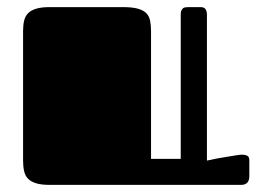

<svg xmlns="http://www.w3.org/2000/svg" viewBox="-20 -520 733 540"><path d="M661.1 -85Q656.2 -85 646 -83.5Q636.2 -82 622.1 -79.6Q608.4 -77.6 592.8 -74.7L562 -68.4V-479Q562 -486.8 558.6 -493.2Q555.2 -500 543.9 -500H510.3L502.4 -499.5Q498 -499 495.1 -497.1Q492.7 -495.1 490.2 -490.7Q488.3 -486.8 488.3 -479V-73.2H404.8V-431.2Q404.8 -448.2 402.3 -460.9Q399.9 -474.1 391.6 -482.9Q383.3 -491.2 367.7 -495.6Q352.1 -500 325.2 -500H120.1Q96.7 -500 82 -495.6Q67.4 -491.2 59.1 -482.9Q50.8 -474.6 47.9 -461.9Q44.9 -449.2 44.9 -432.1V-67.9Q44.9 -51.3 47.9 -38.6Q50.8 -25.4 59.1 -17.1Q67.4 -8.8 82 -4.4Q96.7 0 120.1 0H657.7Q681.2 0 681.2 -24.4V-69.3Q681.2 -79.1 675.3 -82Q669.4 -85 661.1 -85Z"/></svg>

Font: Fascinate Cyrillic
Style: Regular
Weight: 900
Designer: Denis Ignatov
Foundry: Astigmatic (AOETI)
Version: Version 1.00 November 30, 2018, initial release